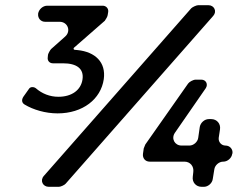

<svg xmlns="http://www.w3.org/2000/svg" viewBox="-20 -720 918 740"><path d="M168 0H207C214 0 229 -7 233 -12L802 -659C817 -676 806 -700 783 -700H744C737 -700 722 -693 717 -688L149 -42C133 -24 145 0 168 0ZM265 -536 384 -640C387 -644 395 -657 395 -662L397 -674C399 -687 389 -698 376 -698H162C145 -698 130 -684 127 -668V-667C125 -650 137 -636 154 -636H210C241 -636 255 -600 231 -579L177 -531C173 -527 166 -514 165 -509L164 -499C162 -486 171 -476 184 -476H223C276 -476 304 -455 298 -414C292 -373 257 -347 205 -347C172 -347 142 -359 118 -380C110 -386 97 -386 92 -378L70 -347C63 -336 63 -324 75 -317C108 -297 155 -283 202 -283C299 -283 369 -338 380 -415C389 -480 347 -520 279 -527L268 -528C264 -528 262 -533 265 -536ZM710 -159H680C653 -159 639 -186 654 -208L773 -380C783 -395 774 -413 756 -413H734C725 -413 710 -405 705 -398L540 -163C539 -161 535 -150 534 -148L531 -127C529 -110 540 -97 557 -97H691C713 -97 728 -79 725 -57L723 -39C720 -18 735 0 757 0H766C782 0 798 -14 800 -30L806 -67C808 -83 824 -97 840 -97H841C857 -97 873 -111 875 -127L876 -129C878 -145 866 -159 849 -159C833 -159 821 -173 823 -189L828 -222C831 -243 816 -261 794 -261H785C768 -261 753 -247 750 -231L744 -189C742 -173 726 -159 710 -159Z"/></svg>

Font: Trueno
Style: RoundIt
Weight: 400
Designer: Julieta Ulanovsky, Jasper
Foundry: Julieta Ulanovsky, Cannot Into Space Fonts
Version: Version 3.001